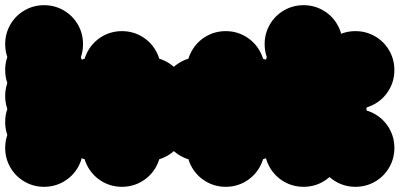

<svg xmlns="http://www.w3.org/2000/svg" viewBox="-70 -620 1540 740"><path d="M-50 -450Q-50 -491 -30 -525.5Q-10 -560 24.5 -580Q59 -600 100 -600Q141 -600 175.5 -580Q210 -560 230 -525.5Q250 -491 250 -450Q250 -409 230 -374.5Q210 -340 175.5 -320Q141 -300 100 -300Q59 -300 24.5 -320Q-10 -340 -30 -374.5Q-50 -409 -50 -450ZM-50 -350Q-50 -391 -30 -425.5Q-10 -460 24.5 -480Q59 -500 100 -500Q141 -500 175.5 -480Q210 -460 230 -425.5Q250 -391 250 -350Q250 -309 230 -274.5Q210 -240 175.5 -220Q141 -200 100 -200Q59 -200 24.5 -220Q-10 -240 -30 -274.5Q-50 -309 -50 -350ZM-50 -250Q-50 -291 -30 -325.5Q-10 -360 24.5 -380Q59 -400 100 -400Q141 -400 175.5 -380Q210 -360 230 -325.5Q250 -291 250 -250Q250 -209 230 -174.5Q210 -140 175.5 -120Q141 -100 100 -100Q59 -100 24.5 -120Q-10 -140 -30 -174.5Q-50 -209 -50 -250ZM-50 -150Q-50 -191 -30 -225.5Q-10 -260 24.5 -280Q59 -300 100 -300Q141 -300 175.5 -280Q210 -260 230 -225.5Q250 -191 250 -150Q250 -109 230 -74.5Q210 -40 175.5 -20Q141 0 100 0Q59 0 24.5 -20Q-10 -40 -30 -74.5Q-50 -109 -50 -150ZM-50 -50Q-50 -91 -30 -125.5Q-10 -160 24.5 -180Q59 -200 100 -200Q141 -200 175.5 -180Q210 -160 230 -125.5Q250 -91 250 -50Q250 -9 230 25.5Q210 60 175.5 80Q141 100 100 100Q59 100 24.5 80Q-10 60 -30 25.5Q-50 -9 -50 -50Z M350 -250Q350 -291 370 -325.5Q390 -360 424.5 -380Q459 -400 500 -400Q541 -400 575.5 -380Q610 -360 630 -325.5Q650 -291 650 -250Q650 -209 630 -174.5Q610 -140 575.5 -120Q541 -100 500 -100Q459 -100 424.5 -120Q390 -140 370 -174.5Q350 -209 350 -250ZM350 -150Q350 -191 370 -225.5Q390 -260 424.5 -280Q459 -300 500 -300Q541 -300 575.5 -280Q610 -260 630 -225.5Q650 -191 650 -150Q650 -109 630 -74.5Q610 -40 575.5 -20Q541 0 500 0Q459 0 424.5 -20Q390 -40 370 -74.5Q350 -109 350 -150ZM250 -350Q250 -391 270 -425.5Q290 -460 324.5 -480Q359 -500 400 -500Q441 -500 475.5 -480Q510 -460 530 -425.5Q550 -391 550 -350Q550 -309 530 -274.5Q510 -240 475.5 -220Q441 -200 400 -200Q359 -200 324.5 -220Q290 -240 270 -274.5Q250 -309 250 -350ZM150 -250Q150 -291 170 -325.5Q190 -360 224.5 -380Q259 -400 300 -400Q341 -400 375.5 -380Q410 -360 430 -325.5Q450 -291 450 -250Q450 -209 430 -174.5Q410 -140 375.5 -120Q341 -100 300 -100Q259 -100 224.5 -120Q190 -140 170 -174.5Q150 -209 150 -250ZM150 -150Q150 -191 170 -225.5Q190 -260 224.5 -280Q259 -300 300 -300Q341 -300 375.5 -280Q410 -260 430 -225.5Q450 -191 450 -150Q450 -109 430 -74.5Q410 -40 375.5 -20Q341 0 300 0Q259 0 224.5 -20Q190 -40 170 -74.5Q150 -109 150 -150ZM250 -50Q250 -91 270 -125.5Q290 -160 324.5 -180Q359 -200 400 -200Q441 -200 475.5 -180Q510 -160 530 -125.5Q550 -91 550 -50Q550 -9 530 25.5Q510 60 475.5 80Q441 100 400 100Q359 100 324.5 80Q290 60 270 25.5Q250 -9 250 -50Z M750 -250Q750 -291 770 -325.5Q790 -360 824.5 -380Q859 -400 900 -400Q941 -400 975.5 -380Q1010 -360 1030 -325.5Q1050 -291 1050 -250Q1050 -209 1030 -174.5Q1010 -140 975.5 -120Q941 -100 900 -100Q859 -100 824.5 -120Q790 -140 770 -174.5Q750 -209 750 -250ZM750 -150Q750 -191 770 -225.5Q790 -260 824.5 -280Q859 -300 900 -300Q941 -300 975.5 -280Q1010 -260 1030 -225.5Q1050 -191 1050 -150Q1050 -109 1030 -74.5Q1010 -40 975.5 -20Q941 0 900 0Q859 0 824.5 -20Q790 -40 770 -74.5Q750 -109 750 -150ZM650 -350Q650 -391 670 -425.5Q690 -460 724.5 -480Q759 -500 800 -500Q841 -500 875.5 -480Q910 -460 930 -425.5Q950 -391 950 -350Q950 -309 930 -274.5Q910 -240 875.5 -220Q841 -200 800 -200Q759 -200 724.5 -220Q690 -240 670 -274.5Q650 -309 650 -350ZM550 -250Q550 -291 570 -325.5Q590 -360 624.5 -380Q659 -400 700 -400Q741 -400 775.5 -380Q810 -360 830 -325.5Q850 -291 850 -250Q850 -209 830 -174.5Q810 -140 775.5 -120Q741 -100 700 -100Q659 -100 624.5 -120Q590 -140 570 -174.5Q550 -209 550 -250ZM550 -150Q550 -191 570 -225.5Q590 -260 624.5 -280Q659 -300 700 -300Q741 -300 775.5 -280Q810 -260 830 -225.5Q850 -191 850 -150Q850 -109 830 -74.5Q810 -40 775.5 -20Q741 0 700 0Q659 0 624.5 -20Q590 -40 570 -74.5Q550 -109 550 -150ZM650 -50Q650 -91 670 -125.5Q690 -160 724.5 -180Q759 -200 800 -200Q841 -200 875.5 -180Q910 -160 930 -125.5Q950 -91 950 -50Q950 -9 930 25.5Q910 60 875.5 80Q841 100 800 100Q759 100 724.5 80Q690 60 670 25.5Q650 -9 650 -50Z M1150 -350Q1150 -391 1170 -425.5Q1190 -460 1224.5 -480Q1259 -500 1300 -500Q1341 -500 1375.5 -480Q1410 -460 1430 -425.5Q1450 -391 1450 -350Q1450 -309 1430 -274.5Q1410 -240 1375.5 -220Q1341 -200 1300 -200Q1259 -200 1224.5 -220Q1190 -240 1170 -274.5Q1150 -309 1150 -350ZM1050 -250Q1050 -291 1070 -325.5Q1090 -360 1124.5 -380Q1159 -400 1200 -400Q1241 -400 1275.5 -380Q1310 -360 1330 -325.5Q1350 -291 1350 -250Q1350 -209 1330 -174.5Q1310 -140 1275.5 -120Q1241 -100 1200 -100Q1159 -100 1124.5 -120Q1090 -140 1070 -174.5Q1050 -209 1050 -250ZM1050 -150Q1050 -191 1070 -225.5Q1090 -260 1124.5 -280Q1159 -300 1200 -300Q1241 -300 1275.5 -280Q1310 -260 1330 -225.5Q1350 -191 1350 -150Q1350 -109 1330 -74.5Q1310 -40 1275.5 -20Q1241 0 1200 0Q1159 0 1124.5 -20Q1090 -40 1070 -74.5Q1050 -109 1050 -150ZM950 -450Q950 -491 970 -525.5Q990 -560 1024.5 -580Q1059 -600 1100 -600Q1141 -600 1175.5 -580Q1210 -560 1230 -525.5Q1250 -491 1250 -450Q1250 -409 1230 -374.5Q1210 -340 1175.5 -320Q1141 -300 1100 -300Q1059 -300 1024.5 -320Q990 -340 970 -374.5Q950 -409 950 -450ZM950 -50Q950 -91 970 -125.5Q990 -160 1024.5 -180Q1059 -200 1100 -200Q1141 -200 1175.5 -180Q1210 -160 1230 -125.5Q1250 -91 1250 -50Q1250 -9 1230 25.5Q1210 60 1175.5 80Q1141 100 1100 100Q1059 100 1024.5 80Q990 60 970 25.5Q950 -9 950 -50ZM950 -350Q950 -391 970 -425.5Q990 -460 1024.5 -480Q1059 -500 1100 -500Q1141 -500 1175.5 -480Q1210 -460 1230 -425.5Q1250 -391 1250 -350Q1250 -309 1230 -274.5Q1210 -240 1175.5 -220Q1141 -200 1100 -200Q1059 -200 1024.5 -220Q990 -240 970 -274.5Q950 -309 950 -350ZM950 -250Q950 -291 970 -325.5Q990 -360 1024.5 -380Q1059 -400 1100 -400Q1141 -400 1175.5 -380Q1210 -360 1230 -325.5Q1250 -291 1250 -250Q1250 -209 1230 -174.5Q1210 -140 1175.5 -120Q1141 -100 1100 -100Q1059 -100 1024.5 -120Q990 -140 970 -174.5Q950 -209 950 -250ZM950 -150Q950 -191 970 -225.5Q990 -260 1024.5 -280Q1059 -300 1100 -300Q1141 -300 1175.5 -280Q1210 -260 1230 -225.5Q1250 -191 1250 -150Q1250 -109 1230 -74.5Q1210 -40 1175.5 -20Q1141 0 1100 0Q1059 0 1024.5 -20Q990 -40 970 -74.5Q950 -109 950 -150ZM1150 -50Q1150 -91 1170 -125.5Q1190 -160 1224.5 -180Q1259 -200 1300 -200Q1341 -200 1375.5 -180Q1410 -160 1430 -125.5Q1450 -91 1450 -50Q1450 -9 1430 25.5Q1410 60 1375.5 80Q1341 100 1300 100Q1259 100 1224.5 80Q1190 60 1170 25.5Q1150 -9 1150 -50Z"/></svg>

Font: TINY 5x3
Style: Regular
Weight: 400
Designer: Jack Halten Fahnestock
Foundry: Velvetyne Type Foundry
Version: Version 1.002